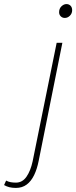

<svg xmlns="http://www.w3.org/2000/svg" viewBox="-138 -688 374 942"><path d="M-60 234Q-78 234 -92 230.5Q-106 227 -118 220L-108 198Q-97 204 -85 206Q-73 208 -60 208Q-28 208 -8 179Q12 150 22 104L140 -478H168L52 100Q44 141 29.5 171Q15 201 -7 217.5Q-29 234 -60 234ZM180 -600Q168 -600 160 -608Q152 -616 152 -628Q152 -646 163.5 -657Q175 -668 188 -668Q200 -668 208 -660Q216 -652 216 -638Q216 -622 205 -611Q194 -600 180 -600Z"/></svg>

Font: Source Sans Variable
Style: Italic
Weight: 200
Italic angle: -11°
Designer: Paul D. Hunt
Foundry: Adobe Systems Incorporated
Version: Version 3.006;hotconv 1.0.111;makeotfexe 2.5.65597